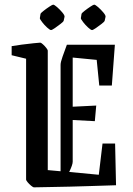

<svg xmlns="http://www.w3.org/2000/svg" viewBox="-20 -795 569 824"><path d="M30 -558V-597Q46 -600 73.5 -603.5Q101 -607 125 -609.5Q149 -612 153 -612Q156 -612 164 -605Q172 -598 178.5 -589.5Q185 -581 185 -578V-65L240 -60V-517Q240 -528 248.5 -552Q257 -576 267 -603H473L460 -428H406L395 -538L292 -548V-337L393 -342L387 -275L292 -280V-101Q292 -88 277 -57L404 -45L420 -179H474L478 0Q415 2 367 3.5Q319 5 280 6Q241 7 204.5 7.5Q168 8 126 9Q122 9 113.5 2Q105 -5 98.5 -13Q92 -21 92 -24V-543ZM330 -736Q331 -739 343 -748.5Q355 -758 368 -766.5Q381 -775 384 -775Q389 -775 401 -764.5Q413 -754 423.5 -741.5Q434 -729 433 -723L429 -705Q428 -702 416 -692.5Q404 -683 391.5 -674.5Q379 -666 375 -666Q370 -666 358 -677Q346 -688 336.5 -700.5Q327 -713 327 -717ZM154 -736Q155 -739 167 -748.5Q179 -758 192 -766.5Q205 -775 208 -775Q213 -775 225 -764.5Q237 -754 247.5 -741.5Q258 -729 257 -723L253 -705Q252 -702 240 -692.5Q228 -683 215.5 -674.5Q203 -666 199 -666Q194 -666 182 -677Q170 -688 160.5 -700.5Q151 -713 151 -717Z"/></svg>

Font: Grenze Gotisch
Style: Regular
Weight: 400
Designer: Renata Polastri
Foundry: Omnibus-Type
Version: Version 1.001